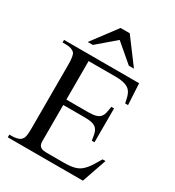

<svg xmlns="http://www.w3.org/2000/svg" viewBox="-209 -1010 1028 1130"><g transform="rotate(30 305.5 -444.5)"><path d="M531.2 0H21V-18.6H43.9Q48.3 -18.6 54.9 -19.3Q61.5 -20 69.1 -21.7Q76.7 -23.4 84 -26.4Q91.3 -29.3 96.2 -33.7Q101.1 -38.1 104.7 -43.5Q108.4 -48.8 110.8 -58.1Q113.3 -67.4 114.5 -81.5Q115.7 -95.7 115.7 -117.7V-547.4Q115.7 -579.6 112.3 -598.9Q108.9 -618.2 103 -624.5Q85.4 -644.5 43.9 -644.5H21V-662.1H531.2L539.1 -518.1H519.5Q516.1 -532.2 513.4 -545.7Q510.7 -559.1 506.1 -571.3Q501.5 -583.5 494.1 -593.5Q486.8 -603.5 473.9 -610.8Q460.9 -618.2 441.2 -622.3Q421.4 -626.5 392.1 -626.5H208.5V-364.7H354.5Q388.2 -364.7 407.5 -370.1Q426.8 -375.5 437 -387.2Q447.3 -398.9 451.4 -417Q455.6 -435.1 459 -460H477.5V-230H459Q455.6 -255.9 451.2 -274.4Q446.8 -293 436.5 -304.9Q426.3 -316.9 407.2 -322.5Q388.2 -328.1 354.5 -328.1H208.5V-80.1Q208.5 -66.9 213.1 -56.9Q217.8 -46.9 229.5 -41.3Q241.2 -35.6 264.6 -35.6H376.5Q403.3 -35.6 423.8 -37.8Q444.3 -40 460.7 -45.4Q477.1 -50.8 490 -60.3Q502.9 -69.8 515.4 -84.2Q527.8 -98.6 540.5 -118.9Q553.2 -139.2 568.8 -166.5H588.9ZM427.2 -721.2 304.7 -825.7 182.6 -721.2H147.9L273.9 -889.2H336.4L461.9 -721.2Z"/></g></svg>

Font: Doulos SIL Compact
Style: Regular
Weight: 400
Designer: Walt Agee, Victor Gaultney, Peter Martin, Debbi Hosken
Foundry: SIL International
Version: Version 4.110; 2011; Maintenance release ; LnSpcTght